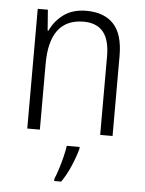

<svg xmlns="http://www.w3.org/2000/svg" viewBox="-54 -586 644 850"><g transform="rotate(5 268.0 -160.5)"><path d="M296 -542Q375 -542 417 -497Q459 -452 459 -356V0H404V-349Q404 -423 374.5 -458Q345 -493 288 -493Q136 -493 136 -292V0H80V-532H125L132 -440H136Q155 -483 195 -512.5Q235 -542 296 -542ZM318 69Q309 103 291 145.5Q273 188 250 221H219V211Q226 195 235 167.5Q244 140 251 111Q258 82 261 61H318Z"/></g></svg>

Font: Noto Sans Tamil SemiCondensed Light
Style: Regular
Weight: 300
Width: 4
Designer: Jelle Bosma - Monotype Design Team
Foundry: Monotype Imaging Inc.
Version: Version 2.004; ttfautohint (v1.8.4.7-5d5b)